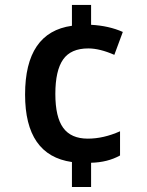

<svg xmlns="http://www.w3.org/2000/svg" viewBox="-20 -744 591 774"><path d="M463.9 -117.2Q413.6 -89.4 347.2 -87.9V9.8H270V-90.8Q81.1 -117.7 81.1 -362.8Q81.1 -613.8 270 -640.1V-724.1H347.2V-644Q419.4 -640.1 475.1 -615.2L440.9 -522.9Q381.8 -548.8 335.9 -548.8Q265.6 -548.8 234.4 -504.2Q203.1 -459.5 203.1 -365.2Q203.1 -272 234.9 -228.5Q266.6 -185.1 334 -185.1Q397.5 -185.1 463.9 -214.8Z"/></svg>

Font: Droid Sans TV
Style: Bold
Weight: 600
Version: Version 1.00